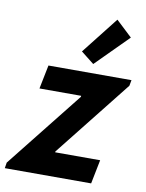

<svg xmlns="http://www.w3.org/2000/svg" viewBox="-105 -861 704 924"><g transform="rotate(10 246.5 -399.0)"><path d="M-12.2 -27.8 284.7 -401.9V-406.7H81.1L104.5 -522.9H510.3L504.9 -494.6L209 -121.1V-117.2H428.7L405.3 0H-16.6ZM251.5 -617.7 393.1 -797.9 471.7 -724.1 315.4 -567.4Z"/></g></svg>

Font: Reddit Sans Fudge
Style: Bold
Weight: 700
Italic angle: -11.25°
Designer: Stephen Hutchings
Version: Version 1.013